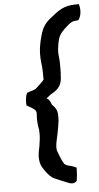

<svg xmlns="http://www.w3.org/2000/svg" viewBox="-63 -809 538 1041"><g transform="rotate(-5 206.0 -288.5)"><path d="M77 -248C92 -240 110 -230 119 -222C125 -216 129 -209 128 -197V-196C128 -192 127 -187 127 -181C126 -155 129 -132 133 -112C135 -90 134 -65 130 -43C129 -28 125 -11 122 3C114 45 120 78 137 101C149 120 162 137 181 152C185 157 256 185 256 185C265 188 273 194 288 194C299 195 308 188 313 181V180C316 158 318 135 318 114V111C308 107 297 101 286 99C275 96 268 95 260 90C253 87 251 82 247 75C244 72 216 5 219 4C214 -24 231 -69 238 -120L243 -155V-180C244 -208 229 -227 214 -241C212 -245 209 -256 204 -263C200 -270 194 -273 188 -278C197 -282 203 -289 211 -295C238 -311 268 -327 274 -371C275 -381 276 -390 276 -402L277 -404C278 -430 277 -451 277 -470C276 -493 271 -518 274 -538L277 -560C278 -570 280 -575 283 -588C291 -622 315 -640 334 -658C344 -667 361 -682 377 -682H378L379 -683H385C388 -683 391 -684 393 -684H396L398 -686C416 -710 415 -748 407 -771H404C389 -771 375 -770 364 -769C315 -764 284 -737 255 -714C234 -698 219 -684 205 -658C193 -633 184 -598 178 -562L176 -547C172 -514 175 -482 179 -453C181 -435 181 -406 181 -383C181 -383 182 -385 182 -381C172 -367 154 -353 140 -339C128 -325 107 -326 86 -316C76 -296 74 -267 77 -248Z"/></g></svg>

Font: Hussar Pisanka
Style: SbdKur
Weight: 600
Designer: Robert Jablonski
Foundry: Cannot Into Space Fonts
Version: Version 1.070